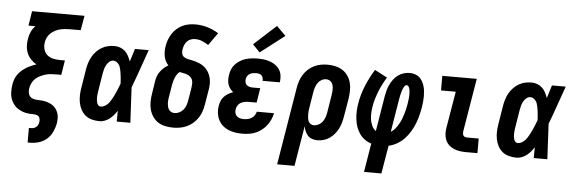

<svg xmlns="http://www.w3.org/2000/svg" viewBox="-57 -977 4114 1376"><g transform="rotate(5 2000.0 -289.0)"><path d="M177 205V100H195Q205 100 214.5 96.5Q224 93 231.5 86Q239 79 243 69.5Q247 60 248 50Q251 36 245.5 22.5Q240 9 227.5 4Q215 -1 200 -0.5Q185 0 170.5 -1.5Q156 -3 142.5 -6Q129 -9 116 -14.5Q103 -20 91.5 -27Q80 -34 70.5 -43.5Q61 -53 53.5 -64Q46 -75 40.5 -87.5Q35 -100 32 -113.5Q29 -127 28.5 -141.5Q28 -156 29 -170.5Q30 -185 32 -199Q35 -218 41.5 -236.5Q48 -255 59.5 -271.5Q71 -288 86.5 -301.5Q102 -315 119 -325.5Q136 -336 154 -344Q172 -352 191 -358Q169 -370 151 -389Q133 -408 123 -432Q113 -456 111.5 -483.5Q110 -511 115 -538Q119 -563 130 -587Q141 -611 160 -630H110L127 -735H504L486 -630H405Q388 -630 370 -628Q352 -626 334.5 -621.5Q317 -617 300.5 -608Q284 -599 270 -586Q256 -573 248 -556Q240 -539 237 -522Q233 -497 239 -472.5Q245 -448 262.5 -432Q280 -416 304.5 -410Q329 -404 355 -404H392L375 -299H337Q318 -299 299 -297.5Q280 -296 261.5 -290.5Q243 -285 224.5 -276Q206 -267 191 -253.5Q176 -240 167 -221.5Q158 -203 155 -185Q152 -168 154.5 -152Q157 -136 167 -124.5Q177 -113 193 -109Q209 -105 225 -105Q241 -105 257.5 -103Q274 -101 289 -96.5Q304 -92 318 -85Q332 -78 343 -67.5Q354 -57 361.5 -43.5Q369 -30 373 -14.5Q377 1 376.5 17.5Q376 34 374 50Q368 81 354 111.5Q340 142 315 164Q290 186 258 195.5Q226 205 195 205Z M677 8Q649 8 622 1Q595 -6 575 -22.5Q555 -39 542.5 -62.5Q530 -86 525 -112.5Q520 -139 521 -167Q522 -195 527 -223L548 -353Q552 -377 559 -400Q566 -423 578 -444.5Q590 -466 607.5 -484.5Q625 -503 646.5 -515.5Q668 -528 691.5 -533Q715 -538 738 -538Q760 -538 780.5 -530Q801 -522 815.5 -508Q830 -494 839.5 -475Q849 -456 856 -437Q863 -460 870.5 -483.5Q878 -507 885 -530H984Q959 -461 935 -391.5Q911 -322 885 -254Q889 -190 891.5 -126.5Q894 -63 898 0H800Q800 -19 800.5 -38.5Q801 -58 801 -78Q790 -61 777 -45.5Q764 -30 748 -18Q732 -6 714 1Q696 8 677 8ZM677 -97Q690 -97 703 -104Q716 -111 726.5 -121.5Q737 -132 744.5 -144.5Q752 -157 759 -169.5Q766 -182 772 -195Q778 -208 783.5 -221Q789 -234 794 -247Q799 -260 804 -273Q803 -285 802.5 -297Q802 -309 800.5 -321Q799 -333 797.5 -344.5Q796 -356 793.5 -368Q791 -380 787.5 -391Q784 -402 777 -411Q770 -420 760 -426.5Q750 -433 738 -433Q723 -433 710 -422Q697 -411 689 -396.5Q681 -382 677 -367Q673 -352 670 -336L649 -206Q647 -196 646 -185Q645 -174 644.5 -163.5Q644 -153 645 -142.5Q646 -132 649 -122Q652 -112 659 -104.5Q666 -97 677 -97Z M1207 8Q1177 8 1148.5 2Q1120 -4 1097 -19Q1074 -34 1058.5 -57.5Q1043 -81 1036 -108Q1029 -135 1029.5 -164.5Q1030 -194 1035 -223L1049 -313Q1052 -332 1058.5 -349.5Q1065 -367 1076.5 -382.5Q1088 -398 1102.5 -411Q1117 -424 1134 -433Q1122 -446 1114 -461.5Q1106 -477 1102.5 -494.5Q1099 -512 1099 -530.5Q1099 -549 1102 -568Q1105 -591 1113.5 -614Q1122 -637 1135 -658Q1148 -679 1167 -696Q1186 -713 1208 -723.5Q1230 -734 1254 -738.5Q1278 -743 1301 -743Q1347 -743 1389.5 -730Q1432 -717 1469 -694L1405 -604Q1384 -618 1360 -628Q1336 -638 1309 -638Q1293 -638 1277.5 -632.5Q1262 -627 1250.5 -614.5Q1239 -602 1233 -586.5Q1227 -571 1225 -556Q1222 -540 1225.5 -525.5Q1229 -511 1241 -502.5Q1253 -494 1268 -491Q1283 -488 1297.5 -485Q1312 -482 1326 -478Q1340 -474 1353.5 -468Q1367 -462 1379 -454Q1391 -446 1401 -435.5Q1411 -425 1418.5 -412.5Q1426 -400 1431 -386.5Q1436 -373 1438.5 -358Q1441 -343 1441 -328Q1441 -313 1439 -297.5Q1437 -282 1434 -267L1419 -177Q1415 -152 1407 -127.5Q1399 -103 1384.5 -81Q1370 -59 1349.5 -41Q1329 -23 1305.5 -12Q1282 -1 1256.5 3.5Q1231 8 1207 8ZM1207 -97Q1224 -97 1241 -105Q1258 -113 1270 -127.5Q1282 -142 1288 -159Q1294 -176 1297 -194L1312 -284Q1314 -299 1315 -314Q1316 -329 1312 -342Q1308 -355 1297.5 -365Q1287 -375 1274 -380Q1261 -385 1246.5 -387.5Q1232 -390 1218 -393Q1207 -384 1199.5 -372.5Q1192 -361 1186.5 -348Q1181 -335 1177.5 -322Q1174 -309 1172 -296L1157 -206Q1155 -194 1154 -182Q1153 -170 1154 -158.5Q1155 -147 1158 -136Q1161 -125 1167.5 -116Q1174 -107 1184.5 -102Q1195 -97 1207 -97Z M1705 8Q1678 8 1652 4Q1626 0 1602.5 -10Q1579 -20 1560.5 -37Q1542 -54 1531 -76.5Q1520 -99 1517 -125.5Q1514 -152 1519 -178Q1522 -196 1529 -213Q1536 -230 1549 -243.5Q1562 -257 1578.5 -266.5Q1595 -276 1613 -283Q1600 -293 1590 -306.5Q1580 -320 1575 -336Q1570 -352 1570 -370Q1570 -388 1573 -405Q1576 -426 1584.5 -446Q1593 -466 1608.5 -482Q1624 -498 1643 -509.5Q1662 -521 1682.5 -527Q1703 -533 1724 -535.5Q1745 -538 1765 -538Q1789 -538 1811.5 -535.5Q1834 -533 1855 -525.5Q1876 -518 1894 -506Q1912 -494 1924 -476Q1936 -458 1940 -435.5Q1944 -413 1941 -390Q1940 -388 1940 -386Q1940 -384 1939 -382H1815Q1815 -382 1815 -383Q1815 -384 1816 -384Q1817 -395 1814 -405Q1811 -415 1804 -421.5Q1797 -428 1786.5 -430.5Q1776 -433 1765 -433Q1754 -433 1743 -431Q1732 -429 1721.5 -423.5Q1711 -418 1704 -408Q1697 -398 1695 -387Q1693 -375 1695 -363Q1697 -351 1705 -343Q1713 -335 1724.5 -331.5Q1736 -328 1748 -328H1804L1787 -223H1731Q1717 -223 1702.5 -220.5Q1688 -218 1674.5 -211Q1661 -204 1652.5 -191Q1644 -178 1642 -164Q1639 -150 1642 -136.5Q1645 -123 1654.5 -113.5Q1664 -104 1677.5 -100.5Q1691 -97 1705 -97Q1719 -97 1733.5 -100Q1748 -103 1761 -111Q1774 -119 1782.5 -131.5Q1791 -144 1794 -158H1918Q1913 -134 1903 -111.5Q1893 -89 1878 -69.5Q1863 -50 1842.5 -34Q1822 -18 1799 -8.5Q1776 1 1752.5 4.5Q1729 8 1705 8ZM1777 -583 1725 -637 1885 -783 1951 -717Z M1972 205 2064 -353Q2068 -378 2076 -402Q2084 -426 2097.5 -448Q2111 -470 2130.5 -488Q2150 -506 2173.5 -517.5Q2197 -529 2221.5 -533.5Q2246 -538 2271 -538Q2300 -538 2328 -531.5Q2356 -525 2379 -510Q2402 -495 2417.5 -472Q2433 -449 2440 -422Q2447 -395 2446 -365.5Q2445 -336 2441 -307L2419 -177Q2415 -154 2409 -132.5Q2403 -111 2392.5 -90Q2382 -69 2366.5 -50.5Q2351 -32 2331.5 -18.5Q2312 -5 2290 1.5Q2268 8 2245 8Q2225 8 2206.5 2Q2188 -4 2175.5 -17.5Q2163 -31 2155.5 -48.5Q2148 -66 2145 -85L2097 205ZM2209 -97Q2227 -97 2243.5 -105.5Q2260 -114 2271 -128.5Q2282 -143 2288 -160Q2294 -177 2297 -194L2318 -324Q2320 -336 2321 -348Q2322 -360 2321.5 -371.5Q2321 -383 2318 -394Q2315 -405 2308.5 -414Q2302 -423 2291.5 -428Q2281 -433 2269 -433Q2252 -433 2236 -424Q2220 -415 2210 -400.5Q2200 -386 2194.5 -369.5Q2189 -353 2186 -337L2167 -221Q2165 -208 2163.5 -195Q2162 -182 2162.5 -169.5Q2163 -157 2164.5 -144.5Q2166 -132 2171 -121Q2176 -110 2186.5 -103.5Q2197 -97 2209 -97Z M2597 205 2631 -2Q2605 -10 2583 -26Q2561 -42 2546 -64Q2531 -86 2522 -111.5Q2513 -137 2509.5 -165.5Q2506 -194 2507 -222.5Q2508 -251 2513 -279Q2518 -312 2527.5 -345Q2537 -378 2550 -409.5Q2563 -441 2578.5 -471Q2594 -501 2612 -530L2702 -483Q2686 -457 2672.5 -430.5Q2659 -404 2648.5 -377Q2638 -350 2629.5 -322Q2621 -294 2617 -266Q2613 -243 2612 -219Q2611 -195 2614.5 -172Q2618 -149 2628 -128Q2638 -107 2656 -94L2698 -350Q2702 -371 2707.5 -392Q2713 -413 2723 -433.5Q2733 -454 2746.5 -472Q2760 -490 2778.5 -503.5Q2797 -517 2818.5 -523.5Q2840 -530 2861 -530Q2881 -530 2899 -524.5Q2917 -519 2930.5 -507.5Q2944 -496 2953 -480Q2962 -464 2967.5 -446.5Q2973 -429 2975 -410Q2977 -391 2977 -371.5Q2977 -352 2975 -332.5Q2973 -313 2970 -294Q2965 -263 2957 -232Q2949 -201 2937.5 -172Q2926 -143 2908.5 -114Q2891 -85 2868 -61Q2845 -37 2816 -20.5Q2787 -4 2756 3L2722 205ZM2763 -98Q2781 -109 2794 -125Q2807 -141 2817.5 -159Q2828 -177 2835.5 -195.5Q2843 -214 2848.5 -233Q2854 -252 2858.5 -271Q2863 -290 2866 -309Q2867 -318 2868.5 -327.5Q2870 -337 2871 -346Q2872 -355 2872.5 -364Q2873 -373 2872.5 -382Q2872 -391 2871.5 -400Q2871 -409 2868.5 -417.5Q2866 -426 2861 -433.5Q2856 -441 2847 -441Q2839 -441 2834 -434Q2829 -427 2825.5 -420.5Q2822 -414 2819.5 -407Q2817 -400 2815 -392.5Q2813 -385 2811 -378Q2809 -371 2807.5 -364Q2806 -357 2805 -349.5Q2804 -342 2802 -335Q2802 -335 2802 -335Q2802 -335 2802 -335Z M3312 0Q3289 0 3266.5 -3.5Q3244 -7 3224 -15.5Q3204 -24 3188.5 -39Q3173 -54 3164.5 -74.5Q3156 -95 3155 -117.5Q3154 -140 3158 -163L3202 -425H3096V-530H3344L3280 -146Q3279 -138 3280 -130Q3281 -122 3285 -116Q3289 -110 3296.5 -107.5Q3304 -105 3312 -105H3395V0Z M3677 8Q3649 8 3622 1Q3595 -6 3575 -22.5Q3555 -39 3542.5 -62.5Q3530 -86 3525 -112.5Q3520 -139 3521 -167Q3522 -195 3527 -223L3548 -353Q3552 -377 3559 -400Q3566 -423 3578 -444.5Q3590 -466 3607.5 -484.5Q3625 -503 3646.5 -515.5Q3668 -528 3691.5 -533Q3715 -538 3738 -538Q3760 -538 3780.5 -530Q3801 -522 3815.5 -508Q3830 -494 3839.5 -475Q3849 -456 3856 -437Q3863 -460 3870.5 -483.5Q3878 -507 3885 -530H3984Q3959 -461 3935 -391.5Q3911 -322 3885 -254Q3889 -190 3891.5 -126.5Q3894 -63 3898 0H3800Q3800 -19 3800.5 -38.5Q3801 -58 3801 -78Q3790 -61 3777 -45.5Q3764 -30 3748 -18Q3732 -6 3714 1Q3696 8 3677 8ZM3677 -97Q3690 -97 3703 -104Q3716 -111 3726.5 -121.5Q3737 -132 3744.5 -144.5Q3752 -157 3759 -169.5Q3766 -182 3772 -195Q3778 -208 3783.5 -221Q3789 -234 3794 -247Q3799 -260 3804 -273Q3803 -285 3802.5 -297Q3802 -309 3800.5 -321Q3799 -333 3797.5 -344.5Q3796 -356 3793.5 -368Q3791 -380 3787.5 -391Q3784 -402 3777 -411Q3770 -420 3760 -426.5Q3750 -433 3738 -433Q3723 -433 3710 -422Q3697 -411 3689 -396.5Q3681 -382 3677 -367Q3673 -352 3670 -336L3649 -206Q3647 -196 3646 -185Q3645 -174 3644.5 -163.5Q3644 -153 3645 -142.5Q3646 -132 3649 -122Q3652 -112 3659 -104.5Q3666 -97 3677 -97Z"/></g></svg>

Font: Iosevka Slab Extrabold Oblique
Style: Regular
Weight: 800
Italic angle: -9°
Monospace: yes
Designer: Belleve Invis
Foundry: Belleve Invis
Version: Version 11.1.1; ttfautohint (v1.8.3)